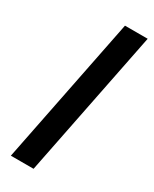

<svg xmlns="http://www.w3.org/2000/svg" viewBox="-196 -801 682 851"><g transform="rotate(30 145.0 -376.0)"><path d="M173.8 -752H290L140.1 0H23.9Z"/></g></svg>

Font: Reddit Sans Chocolate SemiBold
Style: Italic
Weight: 600
Italic angle: -11.25°
Designer: Stephen Hutchings
Version: Version 1.013